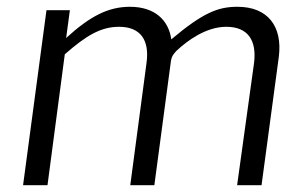

<svg xmlns="http://www.w3.org/2000/svg" viewBox="-20 -546 901 566"><path d="M48 0H120L171 -386C233 -440 276 -467 331 -467C395 -467 421 -427 412 -361L364 0H435L484 -367C486 -380 491 -386 500 -396C533 -427 588 -467 647 -467C711 -467 737 -427 729 -361L679 0H751L802 -379C813 -468 770 -526 680 -526C623 -526 579 -509 485 -430C477 -487 436 -526 363 -526C300 -526 246 -499 175 -434L186 -516H117Z"/></svg>

Font: United Sans Light
Style: Italic
Weight: 300
Italic angle: -8°
Designer: Pablo Impallari, Rodrigo Fuenzalida (Modified by Dan O. Williams)
Version: Version 1.000;PS 001.000;hotconv 1.0.88;makeotf.lib2.5.64775